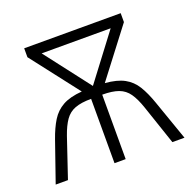

<svg xmlns="http://www.w3.org/2000/svg" viewBox="-100 -632 737 734"><g transform="rotate(-20 268.5 -265.5)"><path d="M463.9 -530.8V-494.6L315.4 -300.3Q364.3 -296.4 393.3 -280.5Q422.4 -264.6 440.2 -235.6Q458 -206.5 473.1 -163.1L530.3 0H481L426.8 -160.2Q413.6 -199.2 397.9 -221.4Q382.3 -243.7 357.2 -252.9Q332 -262.2 291 -262.2V0H245.6V-261.7Q205.1 -261.7 179.9 -252.2Q154.8 -242.7 139.2 -220.5Q123.5 -198.2 110.4 -160.6L56.2 0H6.3L63 -163.1Q77.6 -205.1 95.7 -234.4Q113.8 -263.7 143.1 -280Q172.4 -296.4 221.7 -300.3L71.3 -494.6V-530.8ZM408.2 -489.7H127.4L269 -305.7Z"/></g></svg>

Font: Open Sans SemiCondensed Light
Style: Regular
Weight: 300
Width: 4
Designer: Monotype Design Team
Foundry: Monotype Imaging Inc.
Version: Version 3.000